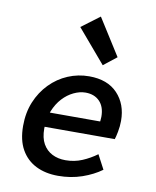

<svg xmlns="http://www.w3.org/2000/svg" viewBox="-90 -875 779 956"><g transform="rotate(10 300.0 -397.0)"><path d="M269 12Q205 12 157 -12Q109 -36 82 -83.5Q55 -131 55 -203Q55 -270 77.5 -324.5Q100 -379 139.5 -419.5Q179 -460 230 -481.5Q281 -503 337 -503Q430 -503 480.5 -449.5Q531 -396 531 -312Q531 -284 525.5 -256Q520 -228 516 -217H136L148 -291H461L425 -273Q428 -283 429.5 -294Q431 -305 431 -315Q431 -365 404.5 -392.5Q378 -420 333 -420Q304 -420 273.5 -405.5Q243 -391 218 -364Q193 -337 177 -297.5Q161 -258 161 -208Q161 -161 178 -131Q195 -101 224.5 -86Q254 -71 292 -71Q337 -71 376 -87.5Q415 -104 449 -129L487 -57Q446 -27 390 -7.5Q334 12 269 12ZM393 -569 250 -737 342 -806 459 -621Z"/></g></svg>

Font: Source Code Pro SemiBold
Style: Italic
Weight: 600
Italic angle: -11°
Monospace: yes
Designer: Paul D. Hunt, Teo Tuominen
Foundry: Adobe Systems Incorporated
Version: Version 1.016;hotconv 1.0.116;makeotfexe 2.5.65601